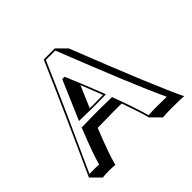

<svg xmlns="http://www.w3.org/2000/svg" viewBox="-171 -849 1100 1100"><g transform="rotate(-45 378.5 -299.0)"><path d="M256.8 -162.6Q198.2 -18.6 177.7 59.6Q165 56.6 132.3 56.6Q88.9 56.6 76.7 59.6L20 2.9Q190.4 -370.1 314.9 -658.2H404.8L461.4 -601.6Q665.5 -82.5 735.4 59.6Q717.8 56.6 644.5 56.6Q581.1 56.6 563.5 59.6L506.8 2.9Q488.3 -64.5 452.6 -164.1Q416 -164.6 389.6 -164.6Q333 -164.6 256.8 -162.6ZM303.7 -274.4Q317.9 -274.4 328.1 -273.9Q359.9 -273.9 411.6 -274.9Q382.8 -350.1 359.9 -405.8ZM190.9 -223.1 193.4 -229H200.2Q276.4 -231 333 -231Q371.6 -231 432.6 -229.5H439.5L441.9 -223.1Q489.3 -95.2 514.2 -7.8Q536.1 -9.8 587.9 -9.8Q637.2 -9.8 662.1 -8.8Q585.4 -171.9 397.9 -647.9H321.8Q200.7 -368.2 36.6 -9.3Q52.2 -10.3 76.2 -9.8Q101.1 -9.8 113.8 -8.3Q135.7 -87.4 190.9 -223.1ZM420.9 -278.8 425.8 -265.6 411.6 -265.1Q359.4 -264.2 328.1 -264.2Q311 -264.2 266.6 -265.1Q236.3 -265.6 223.6 -266.1H208.5L310.5 -503.9H329.6L332 -498Q372.6 -403.8 420.9 -278.8Z"/></g></svg>

Font: Linux Biolinum Shadow O
Style: Bold
Weight: 700
Designer: Philipp H. Poll
Foundry: Philipp H. Poll
Version: Version 0.9.2